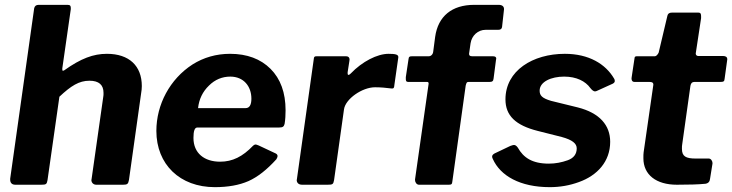

<svg xmlns="http://www.w3.org/2000/svg" viewBox="-20 -762 3020 792"><path d="M150 0C170 0 173 -2 176 -19L225 -363C273 -408 306 -429 349 -429C388 -429 407 -412 407 -379C407 -372 407 -367 406 -363L358 -25C358 -23 357 -21 357 -19C357 -10 364 0 377 0H488C505 0 509 -3 512 -20L562 -376C564 -387 565 -398 565 -407C565 -490 513 -540 421 -540C365 -540 314 -521 245 -472C243 -471 241 -470 240 -470C238 -470 237 -472 237 -475V-480L272 -724C272 -726 272 -727 272 -729C272 -737 270 -742 259 -742H139C129 -742 123 -737 121 -728L22 -25C22 -24 22 -23 22 -21C22 -9 28 0 43 0Z M866 10C920 10 966 2 1005 -15C1043 -32 1081 -62 1120 -105C1123 -110 1125 -115 1125 -118C1125 -124 1121 -128 1113 -131L1047 -162C1040 -165 1036 -166 1034 -166C1031 -166 1027 -164 1024 -161C981 -116 939 -95 888 -95C823 -95 778 -130 778 -193C778 -222 783 -236 794 -236H1131C1147 -236 1151 -240 1154 -251C1157 -269 1158 -288 1158 -307C1158 -380 1137 -437 1096 -478C1055 -519 999 -540 929 -540C872 -540 820 -525 774 -496C681 -436 625 -331 625 -222C625 -84 722 10 866 10ZM797 -316C801 -353 816 -384 842 -409C867 -434 897 -446 930 -446C985 -446 1017 -406 1017 -355C1017 -329 1009 -316 993 -316Z M1332 0C1352 0 1355 -2 1358 -19L1399 -311C1405 -354 1474 -402 1527 -402C1550 -402 1572 -400 1595 -397C1596 -397 1597 -397 1598 -397C1603 -397 1606 -398 1607 -413L1623 -525C1623 -526 1623 -526 1623 -527C1623 -537 1611 -540 1583 -540C1536 -540 1474 -508 1427 -459C1423 -455 1420 -453 1418 -453C1415 -453 1414 -455 1414 -460V-464L1421 -509C1421 -512 1422 -514 1422 -516C1422 -525 1417 -530 1407 -530H1288C1277 -530 1275 -528 1274 -516L1205 -25C1205 -23 1204 -21 1204 -19C1204 -10 1210 0 1226 0Z M1927 -530C1919 -530 1915 -533 1915 -539V-541L1921 -583C1926 -616 1952 -639 1983 -639H2035C2045 -639 2050 -643 2051 -651L2059 -723C2059 -724 2059 -725 2059 -725C2059 -735 2052 -742 2037 -742H1936C1844 -742 1787 -695 1775 -610L1767 -549C1766 -538 1758 -530 1749 -530H1682C1669 -530 1666 -528 1665 -517L1654 -444C1654 -442 1654 -440 1654 -438C1654 -430 1654 -424 1665 -424H1742C1746 -424 1748 -422 1748 -418V-416L1692 -22C1692 -21 1692 -20 1692 -19C1692 -10 1699 0 1708 0H1831C1842 0 1845 -2 1846 -14L1901 -409C1904 -420 1905 -424 1912 -424H1999C2010 -424 2015 -427 2016 -438L2026 -515C2026 -517 2027 -519 2027 -520C2027 -526 2024 -530 2012 -530Z M2248 10C2290 10 2330 3 2368 -11C2444 -38 2497 -96 2497 -177C2497 -245 2454 -296 2363 -319L2253 -346C2216 -357 2206 -368 2206 -388C2206 -425 2254 -446 2307 -446C2358 -446 2395 -427 2415 -399C2422 -390 2429 -385 2434 -385C2437 -385 2440 -386 2442 -387L2508 -417C2513 -420 2516 -423 2516 -428C2516 -432 2515 -435 2513 -438C2478 -498 2409 -540 2310 -540C2178 -540 2065 -471 2065 -352C2065 -285 2107 -245 2198 -222L2297 -197C2341 -185 2359 -170 2359 -150C2359 -127 2347 -110 2322 -101C2297 -92 2271 -87 2244 -87C2175 -87 2139 -112 2116 -153C2111 -160 2106 -164 2100 -164C2098 -164 2093 -163 2085 -160L2020 -129C2013 -125 2010 -121 2010 -116C2010 -113 2011 -110 2013 -106C2044 -37 2125 10 2248 10Z M2772 0C2821 0 2860 -1 2890 -4C2902 -6 2908 -13 2909 -25L2919 -87C2919 -88 2919 -89 2919 -90C2919 -97 2913 -108 2904 -108H2850C2809 -108 2793 -117 2793 -148C2793 -156 2793 -162 2794 -166L2828 -408C2830 -419 2835 -424 2844 -424H2950C2965 -424 2968 -426 2969 -437L2980 -517C2980 -518 2980 -519 2980 -519C2980 -526 2974 -531 2963 -531H2860C2855 -531 2850 -535 2850 -540V-542L2872 -687C2872 -689 2872 -692 2872 -694C2872 -704 2871 -710 2860 -710H2752C2741 -710 2735 -706 2733 -697L2697 -545C2694 -538 2687 -530 2682 -530H2613C2600 -530 2598 -530 2597 -519L2586 -446C2586 -443 2585 -441 2585 -439C2585 -429 2589 -424 2597 -424H2659C2670 -424 2675 -421 2675 -414V-412L2635 -134C2634 -128 2634 -120 2634 -109C2634 -41 2687 0 2772 0Z"/></svg>

Font: Libre Franklin
Style: Bold Italic
Weight: 700
Italic angle: -8°
Designer: Pablo Impallari, Rodrigo Fuenzalida
Foundry: Impallari Type
Version: Version 1.002; ttfautohint (v1.5)